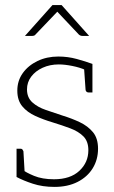

<svg xmlns="http://www.w3.org/2000/svg" viewBox="-20 -726 448 754"><path d="M194 8Q147 8 109 -4.5Q71 -17 45 -31V-70L68 -60Q81 -49 113.5 -35.5Q146 -22 192 -22Q256 -22 291.5 -55Q327 -88 327 -136Q327 -171 307.5 -190.5Q288 -210 256 -222Q224 -234 188 -245Q151 -256 119 -270.5Q87 -285 67.5 -308.5Q48 -332 48 -370Q48 -409 69.5 -439Q91 -469 127.5 -486.5Q164 -504 209 -504Q246 -504 281 -494.5Q316 -485 343 -475V-443L316 -451Q294 -461 264 -467Q234 -473 211 -473Q176 -473 147.5 -460Q119 -447 102.5 -425Q86 -403 86 -375Q86 -343 107 -324Q128 -305 160.5 -294Q193 -283 226 -272Q262 -261 293.5 -246Q325 -231 345 -207Q365 -183 365 -142Q365 -99 344 -65Q323 -31 284.5 -11.5Q246 8 194 8ZM310 -460 343 -451V-363H327Q322 -363 319 -366.5Q316 -370 316 -374ZM77 -45 45 -54V-142H61Q66 -142 68.5 -138.5Q71 -135 72 -132ZM78 -585 186 -706H222L330 -585H303Q296 -585 290 -590L205 -680L119 -590Q118 -588 114.5 -586.5Q111 -585 107 -585Z"/></svg>

Font: Aleo ExtraLight
Style: Regular
Weight: 250
Designer: Alessio Laiso
Foundry: Alessio Laiso
Version: Version 2.001;gftools[0.9.29]